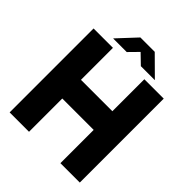

<svg xmlns="http://www.w3.org/2000/svg" viewBox="-240 -1022 1163 1163"><g transform="rotate(45 342.0 -440.5)"><path d="M477 0V-285H208V0H42V-719H208V-445H477V-719H643V0ZM406 -760 344 -820 285 -760H169V-761L281 -881H404L525 -761V-760Z"/></g></svg>

Font: Foldit Thin
Style: Bold
Weight: 700
Version: Version 1.003